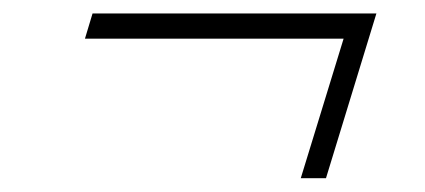

<svg xmlns="http://www.w3.org/2000/svg" viewBox="-20 -392 615 278"><path d="M114 -372.5H525L452 -134H415.5L477.5 -336H103Z"/></svg>

Font: Newsreader Display Medium
Style: Italic
Weight: 500
Italic angle: -17°
Designer: Hugues Gentile
Foundry: Production Type
Version: Version 1.001